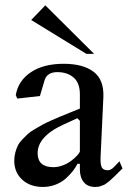

<svg xmlns="http://www.w3.org/2000/svg" viewBox="-20 -701 486 730"><path d="M308.6 -496.1 98.6 -625 152.3 -680.7 337.9 -496.1ZM283.7 -341.8Q283.7 -386.2 259.5 -406.5Q235.4 -426.8 198.2 -426.8Q158.7 -426.8 149.4 -395.5L131.8 -335.9L45.9 -326.2L40 -338.9Q48.8 -393.6 96.9 -426Q145 -458.5 222.2 -458.5Q295.4 -458.5 335.7 -428.2Q376 -397.9 373 -331.1L362.3 -102.5Q361.3 -76.2 366.9 -64.9Q372.6 -53.7 389.6 -53.7Q392.6 -53.7 395.8 -54.4Q398.9 -55.2 402.3 -57.4Q405.8 -59.6 408 -61Q410.2 -62.5 414.3 -66.9Q418.5 -71.3 420.2 -73Q421.9 -74.7 427.2 -80.3Q432.6 -85.9 434.1 -87.9L445.8 -60.5Q441.4 -56.6 431.4 -46.4Q421.4 -36.1 418 -33Q414.6 -29.8 406.5 -22.2Q398.4 -14.6 395.3 -12.2Q392.1 -9.8 385.5 -4.6Q378.9 0.5 374.8 2Q370.6 3.4 364.7 5.9Q358.9 8.3 353.5 9Q348.1 9.8 341.8 9.8Q313.5 9.8 298.6 -8.3Q283.7 -26.4 283.7 -56.6V-78.1H274.4Q267.6 -64.5 257.6 -51.5Q247.6 -38.6 231.7 -23.7Q215.8 -8.8 192.6 0.5Q169.4 9.8 143.6 9.8Q94.2 9.8 64.2 -18.1Q34.2 -45.9 34.2 -90.3Q34.2 -106 38.1 -120.6Q42 -135.3 47.6 -147Q53.2 -158.7 64.9 -170.9Q76.7 -183.1 85.9 -191.7Q95.2 -200.2 112.8 -210.4Q130.4 -220.7 141.8 -227.1Q153.3 -233.4 175.3 -243.2Q197.3 -252.9 209.5 -258.1Q221.7 -263.2 246.8 -273.2Q272 -283.2 283.7 -288.1ZM283.7 -241.7 273.9 -251.5Q208 -222.2 188.5 -210.4Q123.5 -170.9 123 -119.6Q123 -65.4 182.6 -65.4Q199.7 -65.4 216.3 -71.3Q232.9 -77.1 244.6 -85.2Q256.3 -93.3 265.6 -102.1Q274.9 -110.8 279.3 -117.2Q283.7 -123.5 283.7 -125Z"/></svg>

Font: Happy Times at the IKOB
Style: Regular
Weight: 400
Designer: Lucas Le Bihan
Foundry: Lucas Le Bihan
Version: Version 1.000;PS 1.0;hotconv 1.0.88;makeotf.lib2.5.647800